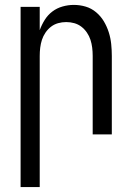

<svg xmlns="http://www.w3.org/2000/svg" viewBox="-20 -548 540 783"><path d="M64 215V-520H142V-425Q150 -447 162.5 -467Q175 -487 193.5 -501Q212 -515 235 -521.5Q258 -528 281 -528Q306 -528 329.5 -521Q353 -514 372 -498Q391 -482 403.5 -461Q416 -440 423.5 -416.5Q431 -393 433.5 -368.5Q436 -344 436 -320V0H358V-320Q358 -337 356 -353.5Q354 -370 349 -385.5Q344 -401 334.5 -415Q325 -429 312 -439Q299 -449 283 -453.5Q267 -458 250 -458Q233 -458 217 -453.5Q201 -449 188 -439Q175 -429 165.5 -415Q156 -401 151 -385.5Q146 -370 144 -353.5Q142 -337 142 -320V215Z"/></svg>

Font: Moesevka
Style: Regular
Weight: 400
Monospace: yes
Designer: Belleve Invis
Foundry: Belleve Invis
Version: Version 32.5.0; ttfautohint (v1.8.4)